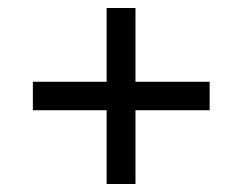

<svg xmlns="http://www.w3.org/2000/svg" viewBox="-20 -597 605 479"><path d="M246 -138H318V-322H503V-393H318V-577H246V-393H62V-322H246Z"/></svg>

Font: Noto Serif Georgian Bold
Style: Regular
Weight: 700
Designer: Monotype Design Team, Akaki Razmadze
Foundry: Google LLC
Version: Version 2.003